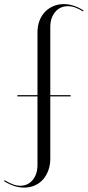

<svg xmlns="http://www.w3.org/2000/svg" viewBox="-84 -726 418 914"><path d="M30.5 167Q58.2 167 81.4 156.9Q104.6 146.8 120.9 128.3Q137.1 109.9 146.2 84.7Q155.4 59.5 155.4 28.4V-267H252.2V-273H155.4V-597.6Q155.4 -641.2 178.7 -668.9Q202 -696.6 239.5 -696.6Q256.4 -696.6 274.1 -690.3Q291.8 -684 311.1 -671.6L313.8 -676Q290.6 -691.1 266.8 -698.8Q242.9 -706.5 219.6 -706.5Q192.2 -706.5 169.1 -696.4Q145.9 -686.2 129.1 -668.4Q112.4 -650.5 103.4 -625.9Q94.4 -601.2 94.4 -571.6V-273H-1.2V-267H94.4V58.9Q94.4 103.2 71.6 130.8Q48.9 158.2 12.8 158.2Q-4.5 158.2 -22.6 151.6Q-40.6 144.9 -61.8 131.9L-64.4 136.5Q-40.9 151.2 -17.3 159.1Q6.2 167 30.5 167Z"/></svg>

Font: Moniqa Black
Style: Regular
Weight: 900
Designer: Rajesh Rajput
Foundry: Rajesh Rajput
Version: Version 1.000